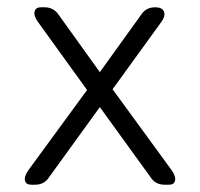

<svg xmlns="http://www.w3.org/2000/svg" viewBox="-20 -507 548 527"><path d="M66 0Q51 0 48.5 -11.5Q46 -23 58 -40L219 -260L84 -447Q72 -464 75 -475.5Q78 -487 92 -487H102Q128 -487 142 -465L254 -309L367 -466Q380 -487 406 -487Q425 -487 430 -475.5Q435 -464 423 -447L289 -262L451 -40Q463 -23 460.5 -11.5Q458 0 444 0H432Q406 0 393 -21L254 -213L115 -21Q102 0 76 0Z"/></svg>

Font: Zen Maru Gothic
Style: Regular
Weight: 400
Designer: Yoshimichi Ohira
Foundry: Positype
Version: Version 1.002